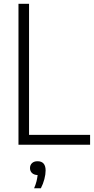

<svg xmlns="http://www.w3.org/2000/svg" viewBox="-20 -760 495 1008"><path d="M77 0V-740H132.5V-52H453V0ZM159 228.5Q168 207.5 172 190.8Q176 174 177.5 159Q159 158.5 148.2 148.5Q137.5 138.5 137.5 122.5Q137.5 106.5 148 96.5Q158.5 86.5 177 86.5Q219.5 86.5 219.5 135.5Q219.5 155 213 180.2Q206.5 205.5 194.5 228.5Z"/></svg>

Font: Encode Sans Condensed Light
Style: Regular
Weight: 300
Width: 3
Designer: Multiple Designers
Foundry: Impallari Type
Version: Version 3.000; ttfautohint (v1.8.3) -l 8 -r 50 -G 200 -x 14 